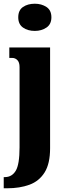

<svg xmlns="http://www.w3.org/2000/svg" viewBox="-30 -791 349 1031"><path d="M157 -625Q119 -625 93.5 -643Q68 -661 68 -698Q68 -736 93.5 -753.5Q119 -771 157 -771Q193 -771 219.5 -753.5Q246 -736 246 -698Q246 -661 219.5 -643Q193 -625 157 -625ZM-10 220V160H-4Q34 160 54.5 126Q75 92 75 0V-431Q75 -456 63.5 -468Q52 -480 35 -480H20V-536H239V5Q239 88 209.5 135Q180 182 128 201Q76 220 9 220Z"/></svg>

Font: Noto Serif ExtraCondensed Black
Style: Regular
Weight: 900
Width: 2
Designer: Monotype Design Team
Foundry: Monotype Imaging Inc.
Version: Version 2.015; ttfautohint (v1.8.4.7-5d5b)